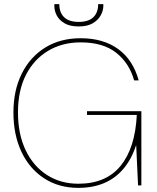

<svg xmlns="http://www.w3.org/2000/svg" viewBox="-20 -897 760 929"><path d="M359 12Q264 12 193 -34.5Q122 -81 83.5 -163Q45 -245 45 -353Q45 -460 85.5 -541Q126 -622 199 -667Q272 -712 370 -712Q480 -712 552 -659.5Q624 -607 651 -508H629Q606 -591 542.5 -641.5Q479 -692 370 -692Q282 -692 213.5 -651.5Q145 -611 106 -535.5Q67 -460 67 -353Q67 -248 104 -170.5Q141 -93 207 -50.5Q273 -8 359 -8Q493 -8 563.5 -94.5Q634 -181 642 -341H401V-359H664V0H648L639 -193H638Q616 -126 577 -80Q538 -34 483.5 -11Q429 12 359 12ZM361 -769Q318 -769 292 -784.5Q266 -800 254.5 -822.5Q243 -845 243 -867V-877H267Q267 -836 290.5 -813.5Q314 -791 361 -791Q408 -791 431.5 -813.5Q455 -836 455 -877H480V-868Q480 -846 467.5 -823Q455 -800 429 -784.5Q403 -769 361 -769Z"/></svg>

Font: DM Sans 28pt Thin
Style: Regular
Weight: 250
Version: Version 4.004;gftools[0.9.30]